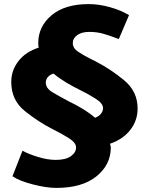

<svg xmlns="http://www.w3.org/2000/svg" viewBox="-20 -800 728 939"><path d="M315 -305Q349 -289 383 -268.5Q417 -248 445 -224Q464 -231 474 -244Q484 -257 484 -271Q484 -294 449 -316.5Q414 -339 371 -360Q338 -376 304.5 -396Q271 -416 242 -440Q224 -435 214 -423Q204 -411 204 -396Q204 -368 237 -348.5Q270 -329 315 -305ZM167 -591Q168 -672 233 -726Q298 -780 414 -780Q464 -780 517.5 -765Q571 -750 611 -726L561 -609Q514 -627 483.5 -635.5Q453 -644 416 -644Q380 -644 358 -628.5Q336 -613 336 -589Q336 -564 363.5 -546Q391 -528 431 -508L449 -499Q521 -462 587 -407.5Q653 -353 653 -269Q653 -211 617.5 -165Q582 -119 518 -97Q519 -92 520.5 -87Q522 -82 522 -77Q521 7 451 63Q381 119 256 119Q207 119 141 102Q75 85 41 62L90 -63Q118 -47 165.5 -32.5Q213 -18 252 -18Q301 -18 326.5 -36Q352 -54 352 -79Q352 -102 316.5 -124.5Q281 -147 238 -168Q169 -203 102 -256.5Q35 -310 35 -399Q35 -456 70.5 -501.5Q106 -547 169 -567Q168 -571 167.5 -579Q167 -587 167 -591Z"/></svg>

Font: Palanquin Dark SemiBold
Style: Regular
Weight: 600
Designer: Pria Ravichandran
Version: Version 1.001